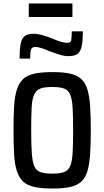

<svg xmlns="http://www.w3.org/2000/svg" viewBox="-20 -991 600 1108"><path d="M285 97Q220 97 178.5 88Q137 79 113.5 57Q90 35 77.5 -3.5Q65 -42 61.5 -99.5Q58 -157 58 -239Q58 -321 61.5 -378.5Q65 -436 77.5 -474.5Q90 -513 113.5 -535Q137 -557 178.5 -566Q220 -575 285 -575Q345 -575 385 -566Q425 -557 449 -535Q473 -513 484.5 -474.5Q496 -436 500 -378.5Q504 -321 504 -239Q504 -157 500 -99.5Q496 -42 484.5 -3.5Q473 35 449 57Q425 79 385 88Q345 97 285 97ZM280 11Q326 11 350 2Q374 -7 385 -32.5Q396 -58 399 -107.5Q402 -157 402 -239Q402 -321 399 -370Q396 -419 385 -445Q374 -471 350 -480Q326 -489 280 -489Q237 -489 213 -480Q189 -471 177 -445Q165 -419 162.5 -369Q160 -319 160 -239Q160 -157 163.5 -107.5Q167 -58 177.5 -32.5Q188 -7 212.5 2Q237 11 280 11ZM93 -653Q93 -703 98.5 -734.5Q104 -766 120.5 -781Q137 -796 174 -796Q198 -796 227 -787.5Q256 -779 286 -767Q309 -757 330 -750.5Q351 -744 368 -744Q388 -744 391 -759.5Q394 -775 394 -810H458Q458 -762 452.5 -729.5Q447 -697 429.5 -682Q412 -667 375 -667Q351 -667 322.5 -676Q294 -685 266 -695Q242 -706 221 -713Q200 -720 183 -720Q164 -720 159 -704.5Q154 -689 154 -653ZM146 -893V-971H398V-893Z"/></svg>

Font: Farlight84_Sys_V01
Style: Regular
Weight: 400
Designer: Ryoko NISHIZUKA  (kana, bopomofo & ideographs); Paul D. Hunt (Latin, Greek & Cyrillic); Sandoll Communications , Soo-you
Foundry: Adobe
Version: Version 2.004;October 29, 2024;FontCreator 14.0.0.2814 64-bi